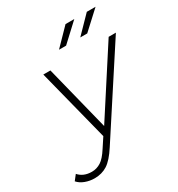

<svg xmlns="http://www.w3.org/2000/svg" viewBox="-318 -862 1109 1196"><g transform="rotate(-30 236.5 -263.5)"><path d="M12 198Q-23 198 -55 186Q-87 174 -106 152L-77 115Q-43 154 17 154Q52 154 82 135Q112 116 145 64L189 -3L57 -522H108L225 -55L527 -522H579L189 77Q144 147 104 172.5Q64 198 12 198ZM219 -607 334 -725H397L270 -607ZM372 -607 487 -725H550L422 -607Z"/></g></svg>

Font: Montserrat Light
Style: Italic
Weight: 300
Italic angle: -11.3°
Designer: Julieta Ulanovsky
Foundry: Julieta Ulanovsky
Version: Version 9.000; ttfautohint (v1.8.4.7-5d5b)